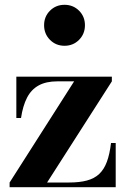

<svg xmlns="http://www.w3.org/2000/svg" viewBox="-20 -779 526 799"><path d="M20 0V-19.5L288.5 -440.5H219Q172 -440.5 141 -423.5Q110 -406.5 92.5 -372.5Q75 -338.5 67.5 -288H48V-460H445.5V-440.5L176 -19.5H267.5Q311 -19.5 341.8 -27.8Q372.5 -36 392.8 -55Q413 -74 424.8 -105.8Q436.5 -137.5 442 -184H461.5V0ZM248.5 -588.5Q212.5 -588.5 188 -613.2Q163.5 -638 163.5 -674Q163.5 -710 188 -734.5Q212.5 -759 248.5 -759Q284.5 -759 309 -734.5Q333.5 -710 333.5 -674Q333.5 -638 309 -613.2Q284.5 -588.5 248.5 -588.5Z"/></svg>

Font: Bodoni Moda 11pt
Style: Bold
Weight: 700
Designer: Owen Earl
Foundry: indestructible type
Version: Version 2.004